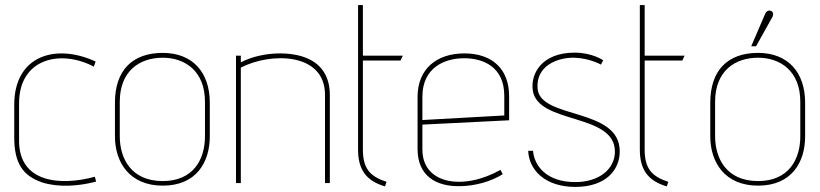

<svg xmlns="http://www.w3.org/2000/svg" viewBox="-20 -720 3225 755"><path d="M353 -25C218 12 53 -1 55 -169V-314C55 -490 218 -527 349 -458L356 -478C201 -550 36 -503 36 -308V-180C36 -79 69 -28 148 -2C209 17 287 13 358 -6Z M786 -184C786 -93 740 -8 620 -8C495 -8 451 -98 451 -184V-320C451 -441 529 -493 620 -493C707 -493 786 -441 786 -320ZM805 -316C805 -437 736 -512 620 -512C499 -512 432 -442 432 -316V-184C432 -82 489 10 620 10C752 10 805 -82 805 -184Z M1277 0V-346C1277 -422 1242 -466 1192 -489C1128 -519 1013 -519 927 -475V-501H908V0H927V-454C1041 -514 1258 -516 1258 -347V0Z M1500 -5C1436 -26 1407 -56 1407 -132V-482H1555L1564 -501H1407V-700H1388V-132C1388 -54 1419 -9 1494 13Z M1963 -266 1641 -248V-340C1641 -453 1727 -491 1805 -491C1878 -491 1963 -459 1963 -343ZM1948 -52C1802 30 1641 5 1641 -132V-230L1982 -247V-342C1982 -447 1917 -510 1806 -510C1697 -510 1622 -449 1622 -339V-134C1622 -30 1693 15 1792 12C1849 11 1910 -6 1957 -35Z M2057 -127C2060 -52 2123 15 2242 15C2363 15 2417 -52 2417 -125C2417 -298 2105 -250 2094 -371C2086 -460 2171 -495 2240 -493C2299 -491 2343 -466 2343 -466L2352 -483C2352 -483 2309 -513 2240 -513C2108 -513 2066 -428 2075 -365C2094 -230 2398 -277 2398 -124C2398 -56 2337 -4 2242 -4C2130 -4 2081 -67 2076 -127Z M2608 -5C2544 -26 2515 -56 2515 -132V-482H2663L2672 -501H2515V-700H2496V-132C2496 -54 2527 -9 2602 13Z M2953 -538 3016 -651C3023 -662 3021 -673 3012 -677C3000 -682 2992 -673 2989 -666L2934 -538ZM3127 -184C3127 -93 3081 -8 2961 -8C2836 -8 2792 -98 2792 -184V-320C2792 -441 2870 -493 2961 -493C3048 -493 3127 -441 3127 -320ZM3146 -316C3146 -437 3077 -512 2961 -512C2840 -512 2773 -442 2773 -316V-184C2773 -82 2830 10 2961 10C3093 10 3146 -82 3146 -184Z"/></svg>

Font: Advent Pro
Style: Thin
Weight: 100
Designer: Andreas Kalpakidis
Foundry: Andreas Kalpakidis
Version: Version 2.002 2007